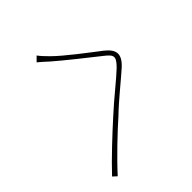

<svg xmlns="http://www.w3.org/2000/svg" viewBox="-75 -910 1150 1150"><g transform="rotate(45 500.0 -335.0)"><path d="M106 -226C119 -242 140 -266 159 -286C215 -350 310 -471 363 -538C401 -587 418 -592 469 -541C515 -493 592 -394 659 -322C731 -242 829 -137 909 -62L932 -87C849 -162 737 -280 681 -344C612 -415 535 -513 487 -566C428 -629 386 -616 341 -560C288 -491 196 -368 137 -309C114 -286 97 -270 77 -255Z"/></g></svg>

Font: SSpoqa Han Sans Neo Thin
Style: Regular
Weight: 100
Designer: [Spoqa Han Sans Neo] Dong-huui Kim  Younghwa Kang  Yujin Lee  [Noto Sans] Ryoko NISHIZUKA  (kana & ideographs); Paul D. 
Foundry: Spoqa (http://www.spoqa-han-sans.com)
Version: Version 1.000